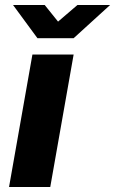

<svg xmlns="http://www.w3.org/2000/svg" viewBox="-20 -744 458 764"><path d="M418 -724H288L211 -658L158 -724H32L129 -592H273ZM16 0H180L273 -527H109Z"/></svg>

Font: Archivo ExtraBold
Style: Italic
Weight: 800
Italic angle: -10°
Designer: Hector Gatti
Foundry: Omnibus-Type
Version: Version 2.001